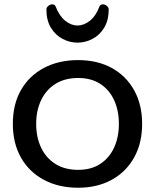

<svg xmlns="http://www.w3.org/2000/svg" viewBox="-20 -859 719 891"><path d="M342.8 12.2Q252.4 12.2 184.1 -24.2Q115.7 -60.5 77.6 -127.2Q39.6 -193.8 39.6 -284.2Q39.6 -375.5 77.6 -441.7Q115.7 -507.8 184.1 -543.9Q252.4 -580.1 342.8 -580.1Q432.1 -580.1 498.8 -543.5Q565.4 -506.8 602.5 -440.2Q639.6 -373.5 639.6 -284.2Q639.6 -194.8 602.5 -128.2Q565.4 -61.5 498.5 -24.7Q431.6 12.2 342.8 12.2ZM342.8 -70.8Q403.3 -70.8 445.6 -98.6Q487.8 -126.5 509.8 -174.8Q531.7 -223.1 531.7 -284.2Q531.7 -345.7 509.8 -393.8Q487.8 -441.9 445.6 -469.5Q403.3 -497.1 342.8 -497.1Q280.8 -497.1 237.3 -469.7Q193.8 -442.4 170.9 -394.3Q147.9 -346.2 147.9 -284.2Q147.9 -221.7 170.9 -173.6Q193.8 -125.5 237.3 -98.1Q280.8 -70.8 342.8 -70.8ZM339.8 -661.1Q303.7 -661.1 270.5 -678.5Q237.3 -695.8 216.3 -730.2Q195.3 -764.6 195.3 -815.9Q195.3 -824.2 204.1 -831.5Q212.9 -838.9 222.2 -838.9Q234.4 -838.9 238.3 -828.6Q255.4 -784.7 282.7 -762.7Q310.1 -740.7 339.8 -740.7Q369.6 -740.7 397.2 -762.7Q424.8 -784.7 441.4 -828.6Q445.3 -838.9 457.5 -838.9Q467.3 -838.9 475.8 -831.5Q484.4 -824.2 484.4 -815.9Q484.4 -764.6 463.4 -730.2Q442.4 -695.8 409.2 -678.5Q376 -661.1 339.8 -661.1Z"/></svg>

Font: Cutive
Style: Regular
Weight: 400
Version: Version 1.100; ttfautohint (v1.8.4.7-5d5b)